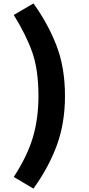

<svg xmlns="http://www.w3.org/2000/svg" viewBox="-20 -947 519 1124"><path d="M60.5 88.9Q139.6 -32.2 172.4 -142.6Q205.1 -252.9 205.1 -384.8Q205.1 -539.1 168.5 -642.1Q131.8 -745.1 60.5 -859.4L175.8 -926.8Q260.7 -809.6 310.5 -680.7Q360.4 -551.8 360.4 -384.8Q360.4 -226.6 313 -97.2Q265.6 32.2 175.8 157.2Z"/></svg>

Font: Gothic A1 Black
Style: Regular
Weight: 900
Version: Version 2.50